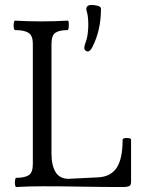

<svg xmlns="http://www.w3.org/2000/svg" viewBox="-20 -749 573 772"><path d="M333 -542Q329 -542 324 -545.5Q319 -549 319 -557Q319 -560 319.5 -562.5Q320 -565 321 -569Q329 -589 332 -609Q335 -629 335 -648Q335 -681 330 -699Q328 -706 327.5 -708Q327 -710 327 -712Q327 -729 348 -729Q361 -729 373.5 -725.5Q386 -722 386 -714Q386 -627 351 -559Q342 -542 333 -542ZM45 3Q42 3 40.5 -6Q39 -15 40.5 -24.5Q42 -34 45 -34Q79 -34 95.5 -44.5Q112 -55 112 -89V-572Q112 -607 94 -617.5Q76 -628 41 -628Q37 -628 35.5 -637.5Q34 -647 35.5 -656.5Q37 -666 41 -666Q94 -663 146 -663Q198 -663 252 -666Q256 -666 256.5 -656.5Q257 -647 256 -637.5Q255 -628 252 -628Q219 -628 203 -617.5Q187 -607 187 -572V-131Q187 -84 203.5 -57Q220 -30 256 -30L376 -36Q426 -39 449.5 -75Q473 -111 473 -187Q473 -192 481.5 -193.5Q490 -195 498.5 -193.5Q507 -192 507 -187V-18Q507 -5 500 -1Q493 3 470 3Q390 3 309.5 1.5Q229 0 149 0Q98 0 45 3Z"/></svg>

Font: Junicode Two Beta Condensed
Style: Regular
Weight: 400
Width: 3
Designer: Peter S. Baker
Foundry: Briery Creek Software
Version: Version 1.053; ttfautohint (v1.8.4)